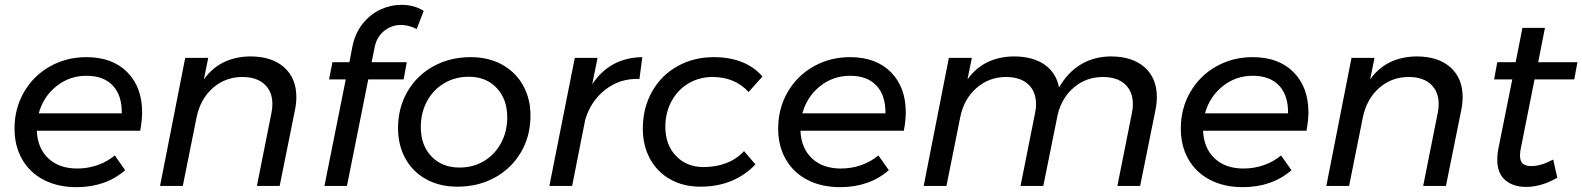

<svg xmlns="http://www.w3.org/2000/svg" viewBox="-20 -768 6535 793"><path d="M567 -304Q567 -270 559 -228H132Q135 -156 179.5 -114Q224 -72 299 -72Q343 -72 383 -86Q423 -100 454 -126L497 -65Q416 5 296 5Q219 5 161 -25Q103 -55 71.5 -110Q40 -165 40 -237Q40 -320 79 -387.5Q118 -455 186 -493.5Q254 -532 337 -532Q444 -532 505.5 -470Q567 -408 567 -304ZM337 -455Q267 -455 213 -412Q159 -369 140 -300H483Q484 -374 446 -414.5Q408 -455 337 -455Z M1204 -367Q1204 -341 1198 -312L1135 0H1041L1101 -301Q1105 -318 1105 -338Q1105 -390 1072.5 -420Q1040 -450 981 -450Q911 -450 859.5 -405Q808 -360 792 -284L735 0H641L745 -529H840L822 -440Q888 -533 1013 -535Q1103 -535 1153.5 -490Q1204 -445 1204 -367Z M1528 -576 1515 -511H1660L1647 -440H1501L1413 0H1320L1408 -440H1339L1353 -511H1423L1435 -573Q1446 -630 1477.5 -669.5Q1509 -709 1551 -728.5Q1593 -748 1638 -748Q1691 -748 1730 -723L1701 -648Q1687 -656 1669 -660.5Q1651 -665 1636 -665Q1598 -665 1567.5 -641Q1537 -617 1528 -576Z M2171 -291Q2171 -206 2131.5 -139Q2092 -72 2023.5 -34.5Q1955 3 1870 3Q1796 3 1740.5 -27.5Q1685 -58 1654.5 -113Q1624 -168 1624 -239Q1624 -323 1663 -390Q1702 -457 1770.5 -494.5Q1839 -532 1924 -532Q1997 -532 2053 -501.5Q2109 -471 2140 -416Q2171 -361 2171 -291ZM1718 -243Q1718 -168 1762 -122Q1806 -76 1878 -76Q1934 -76 1978.5 -102.5Q2023 -129 2049 -176.5Q2075 -224 2075 -284Q2075 -358 2031.5 -404.5Q1988 -451 1916 -451Q1860 -451 1815 -424.5Q1770 -398 1744 -350.5Q1718 -303 1718 -243Z M2633 -532 2621 -442Q2541 -445 2480.5 -398Q2420 -351 2397 -273L2343 0H2249L2354 -529H2448L2426 -420Q2499 -530 2633 -532Z M2635 -237Q2635 -322 2673 -389.5Q2711 -457 2778 -494.5Q2845 -532 2928 -532Q2994 -532 3045 -511.5Q3096 -491 3129 -452L3072 -388Q3015 -450 2923 -450Q2868 -450 2823.5 -423.5Q2779 -397 2753.5 -350Q2728 -303 2728 -244Q2728 -170 2772 -124Q2816 -78 2886 -78Q2937 -78 2980 -94.5Q3023 -111 3053 -144L3100 -89Q3059 -45 3001.5 -21Q2944 3 2873 3Q2802 3 2748 -27.5Q2694 -58 2664.5 -112.5Q2635 -167 2635 -237Z M3721 -304Q3721 -270 3713 -228H3286Q3289 -156 3333.5 -114Q3378 -72 3453 -72Q3497 -72 3537 -86Q3577 -100 3608 -126L3651 -65Q3570 5 3450 5Q3373 5 3315 -25Q3257 -55 3225.5 -110Q3194 -165 3194 -237Q3194 -320 3233 -387.5Q3272 -455 3340 -493.5Q3408 -532 3491 -532Q3598 -532 3659.5 -470Q3721 -408 3721 -304ZM3491 -455Q3421 -455 3367 -412Q3313 -369 3294 -300H3637Q3638 -374 3600 -414.5Q3562 -455 3491 -455Z M4758 -367Q4758 -341 4752 -312L4689 0H4595L4655 -301Q4659 -318 4659 -338Q4659 -390 4626.5 -420Q4594 -450 4535 -450Q4468 -450 4417.5 -408.5Q4367 -367 4349 -297L4289 0H4195L4255 -301Q4259 -318 4259 -338Q4259 -390 4226.5 -420Q4194 -450 4135 -450Q4065 -450 4013 -404.5Q3961 -359 3946 -284L3889 0H3795L3899 -529H3994L3976 -440Q4042 -533 4167 -535Q4245 -535 4293.5 -501.5Q4342 -468 4354 -407Q4428 -533 4567 -535Q4657 -535 4707.5 -490Q4758 -445 4758 -367Z M5384 -304Q5384 -270 5376 -228H4949Q4952 -156 4996.5 -114Q5041 -72 5116 -72Q5160 -72 5200 -86Q5240 -100 5271 -126L5314 -65Q5233 5 5113 5Q5036 5 4978 -25Q4920 -55 4888.5 -110Q4857 -165 4857 -237Q4857 -320 4896 -387.5Q4935 -455 5003 -493.5Q5071 -532 5154 -532Q5261 -532 5322.5 -470Q5384 -408 5384 -304ZM5154 -455Q5084 -455 5030 -412Q4976 -369 4957 -300H5300Q5301 -374 5263 -414.5Q5225 -455 5154 -455Z M6021 -367Q6021 -341 6015 -312L5952 0H5858L5918 -301Q5922 -318 5922 -338Q5922 -390 5889.5 -420Q5857 -450 5798 -450Q5728 -450 5676.5 -405Q5625 -360 5609 -284L5552 0H5458L5562 -529H5657L5639 -440Q5705 -533 5830 -535Q5920 -535 5970.5 -490Q6021 -445 6021 -367Z M6262 -159Q6258 -142 6258 -126Q6258 -102 6269.5 -92Q6281 -82 6305 -82Q6344 -82 6395 -109L6412 -34Q6346 4 6283 4Q6229 4 6196.5 -24.5Q6164 -53 6164 -108Q6164 -131 6168 -151L6226 -440H6151L6164 -511H6240L6268 -653H6361L6333 -511H6495L6482 -440H6318Z"/></svg>

Font: TypoPRO Montserrat
Style: Italic
Weight: 400
Italic angle: -11.3°
Designer: Julieta Ulanovsky
Foundry: Julieta Ulanovsky
Version: Version 6.001